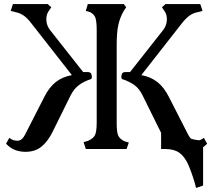

<svg xmlns="http://www.w3.org/2000/svg" viewBox="-20 -738 1056 951"><path d="M951 193 945 169Q928 112 911 74.5Q894 37 868 18.5Q842 0 797 0H778V-80L776 -84L686 -266Q670 -299 645 -317Q620 -335 586 -346Q583 -347 582 -350.5Q581 -354 581 -357Q581 -365 584.5 -373Q588 -381 602 -381H624L788 -589Q805 -611 806.5 -638.5Q808 -666 793 -686L782 -702L800 -718H972L983 -684L960 -678Q938 -674 920 -661.5Q902 -649 882 -624L680 -366Q728 -357 760.5 -331Q793 -305 817 -257L912 -71Q919 -58 926 -51Q944 -45 967 -43Q978 -46 990 -55L1006 -26Q996 -16 986 -9V181ZM106 14Q79 14 55 5Q31 -4 10 -26L26 -55Q37 -47 46 -44Q55 -41 65 -41Q79 -41 88 -49Q97 -57 104 -71L199 -257Q223 -305 255.5 -331Q288 -357 336 -366L134 -624Q115 -649 96.5 -661.5Q78 -674 56 -678L33 -684L44 -718H216L234 -702L223 -686Q208 -666 209.5 -638.5Q211 -611 228 -589L392 -381H414Q428 -381 431.5 -373Q435 -365 435 -357Q435 -354 434 -350.5Q433 -347 430 -346Q396 -335 371.5 -317Q347 -299 330 -266L240 -84Q216 -36 184.5 -11Q153 14 106 14ZM405 0 394 -34 415 -40Q441 -51 450 -68Q459 -85 459 -133V-585Q459 -632 452.5 -650Q446 -668 426 -678L405 -684L415 -718H593L605 -702L593 -684Q574 -651 566 -614Q558 -577 558 -517V-126Q558 -82 566 -65.5Q574 -49 597 -38L618 -32L607 0Z"/></svg>

Font: Gabriela
Style: Regular
Weight: 400
Designer: Eduardo Rodriguez Tunni
Foundry: Eduardo Rodriguez Tunni
Version: Version 2.001;gftools[0.9.26]